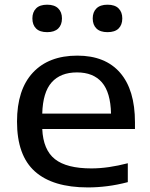

<svg xmlns="http://www.w3.org/2000/svg" viewBox="-20 -789 638 818"><path d="M354.5 9.5Q205 9.5 128.8 -58.5Q52.5 -126.5 52.5 -271Q52.5 -407 120 -479.5Q187.5 -552 309.5 -552Q428.5 -552 491.8 -479Q555 -406 555 -268V-239.5H160Q164 -150.5 214 -111Q264 -71.5 369.5 -71.5Q405.5 -71.5 444.8 -77.2Q484 -83 524.5 -93.5V-13Q478.5 -1 436.5 4.2Q394.5 9.5 354.5 9.5ZM308 -480.5Q238 -480.5 200.2 -438.2Q162.5 -396 160 -305H453Q451 -395.5 414.2 -438Q377.5 -480.5 308 -480.5ZM438 -652Q407 -652 391 -667.5Q375 -683 375 -710.5Q375 -737.5 391 -753.2Q407 -769 438 -769Q469.5 -769 485.2 -753.2Q501 -737.5 501 -710.5Q501 -683 485.2 -667.5Q469.5 -652 438 -652ZM181 -652Q149.5 -652 133.8 -667.5Q118 -683 118 -710.5Q118 -737.5 133.8 -753.2Q149.5 -769 181 -769Q212 -769 228 -753.2Q244 -737.5 244 -710.5Q244 -683 228 -667.5Q212 -652 181 -652Z"/></svg>

Font: Encode Sans Expanded Medium
Style: Regular
Weight: 500
Width: 7
Designer: Multiple Designers
Foundry: Impallari Type
Version: Version 3.000; ttfautohint (v1.8.3) -l 8 -r 50 -G 200 -x 14 